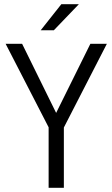

<svg xmlns="http://www.w3.org/2000/svg" viewBox="-20 -900 539 920"><path d="M286 -289V0H213V-290L7 -690H86L249 -359L413 -690H492ZM274 -880H358L238 -755H175Z"/></svg>

Font: D-DIN
Style: Regular
Weight: 400
Designer: Charles Nix
Foundry: Datto Inc.
Version: Version 1.00